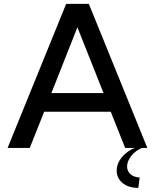

<svg xmlns="http://www.w3.org/2000/svg" viewBox="-20 -752 788 976"><path d="M131.3 0H18.6L316.4 -732.4H431.6L729 0H616.2L543 -184.1H204.6ZM241.2 -278.8H506.3L373.5 -613.3ZM683.1 203.1Q632.3 203.1 602.8 178.2Q573.2 153.3 573.2 115.7Q573.2 79.6 598.9 47.9Q624.5 16.1 668.5 -2H705.1Q669.4 12.7 647.7 40Q626 67.4 626 94.7Q626 116.7 642.3 132.6Q658.7 148.4 689.9 150.4Z"/></svg>

Font: Kumbh Sans Medium
Style: Regular
Weight: 500
Version: Version 1.005